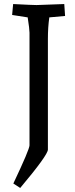

<svg xmlns="http://www.w3.org/2000/svg" viewBox="-20 -730 372 950"><path d="M217 -538V10Q217 37 80 200L46 178Q126 9 126 -11V-568Q126 -586 117 -644L40 -656L45 -710Q141 -705 161 -705L298 -710L302 -651L224 -644Q217 -595 217 -538Z"/></svg>

Font: Andada SC
Style: Regular
Weight: 400
Designer: Carolina Giovagnoli
Foundry: Carolina Giovagnoli
Version: Version 1.003